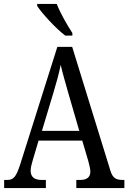

<svg xmlns="http://www.w3.org/2000/svg" viewBox="-20 -951 649 971"><path d="M310 -771H346V-784C321 -822 284 -886 267 -931H168V-921C190 -886 262 -807 310 -771ZM1 0H212V-41H190C152 -41 135 -58 135 -88C135 -103 141 -126 146 -142L175 -240H396L427 -135C432 -116 437 -95 437 -83C437 -56 420 -41 386 -41H366V0H609V-41H600C565 -41 549 -52 538 -89L345 -714H270L82 -119C61 -55 48 -41 16 -41H1ZM192 -289 251 -485C267 -538 279 -583 287 -623C296 -583 310 -535 327 -475L381 -289Z"/></svg>

Font: Noto Serif Tamil Condensed
Style: Italic
Weight: 400
Width: 3
Italic angle: -12°
Designer: Indian Type Foundry, Tom Grace, and the Monotype Design Team
Foundry: Monotype Imaging Inc.
Version: Version 2.003